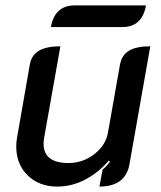

<svg xmlns="http://www.w3.org/2000/svg" viewBox="-20 -680 596 709"><path d="M458 -73Q443 9 347 9L359 -54Q370 -62 386 -83L382 -87Q342 -41 293 -16Q244 9 192 9Q124 9 82 -32.5Q40 -74 40 -139Q40 -156 43 -172L90 -441Q96 -476 123.5 -492.5Q151 -509 203 -509L144 -177Q141 -162 141 -149Q141 -78 233 -78Q286 -78 328.5 -111Q371 -144 379 -192L423 -441Q429 -476 456 -492.5Q483 -509 535 -509ZM256 -660H519Q505 -580 431 -580H168Q182 -660 256 -660Z"/></svg>

Font: K2D Medium
Style: Italic
Weight: 500
Italic angle: -10°
Designer: Katatrad Aksorn Co.,Ltd.
Foundry: Cadson Demak Co.,Ltd.
Version: Version 1.000; ttfautohint (v1.6)